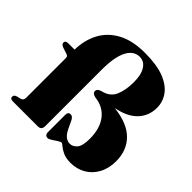

<svg xmlns="http://www.w3.org/2000/svg" viewBox="-185 -903 1093 1093"><g transform="rotate(45 361.5 -356.5)"><path d="M705.5 -175.5Q705.5 -117.5 682.2 -74.5Q659 -31.5 618.8 -8Q578.5 15.5 528 15.5Q490 15.5 466 4Q442 -7.5 429 -19Q416 -30.5 411 -30.5Q404 -31 389.5 -21.2Q375 -11.5 359.8 -1.8Q344.5 8 336 8Q325.5 8 319.5 1.5Q313.5 -5 313.5 -14V-157Q313.5 -181 333 -181Q342.5 -181 348.5 -175.5Q354.5 -170 359 -162L373.5 -132Q392 -88.5 409.8 -73.5Q427.5 -58.5 447.5 -58.5Q472 -58.5 490.5 -80.2Q509 -102 509 -159.5Q509 -242 471 -291.2Q433 -340.5 365.5 -348Q337 -354 337 -372.5Q337 -380 342.2 -386.2Q347.5 -392.5 363.5 -398Q418.5 -410 438.5 -454.2Q458.5 -498.5 458.5 -565.5Q458.5 -624.5 437.5 -657.5Q416.5 -690.5 379.5 -690.5Q332 -690.5 305.2 -638.8Q278.5 -587 278.5 -484.5V-30.5Q278.5 0 249.5 0H48.5Q26.5 0 26.5 -16Q26.5 -31 44 -36L70 -42.5Q87.5 -47.5 87.5 -67.5V-387Q87.5 -397.5 82.8 -401.5Q78 -405.5 71.5 -407.5L36.5 -419Q15 -426.5 15 -440.5Q15 -457 38.5 -457H88.5Q90 -535 122.5 -596Q155 -657 220.2 -692.2Q285.5 -727.5 385.5 -727.5Q481.5 -727.5 540.8 -704Q600 -680.5 627.5 -641.2Q655 -602 655 -555Q655 -490 612.8 -445Q570.5 -400 485.5 -383.5Q597.5 -371 651.5 -316.2Q705.5 -261.5 705.5 -175.5Z"/></g></svg>

Font: Fraunces 72pt Black
Style: Regular
Weight: 900
Version: Version 1.000;[0bf87f6ff]